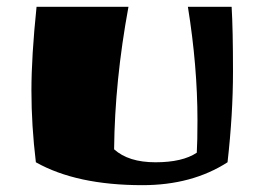

<svg xmlns="http://www.w3.org/2000/svg" viewBox="-20 -520 741 562"><path d="M658 -500Q662 -435 662 -310.5Q662 -186 646 -45Q542 22 397 22Q204 22 85 -45Q72 -153 72 -254.5Q72 -356 87 -500H356Q316 -283 314 -83Q356 -45 435 -45Q514 -45 556 -73Q558 -106 558 -168Q558 -326 530 -500Z"/></svg>

Font: Ruslan Display
Style: Regular
Weight: 400
Designer: Denis Masharov, Vladimir Rabdu
Foundry: Denis Masharov, Vladimir Rabdu
Version: Version 1.000; ttfautohint (v1.4.1)